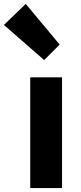

<svg xmlns="http://www.w3.org/2000/svg" viewBox="-78 -958 411 978"><path d="M76 0V-564H238V0ZM147 -652 -58 -831 53 -938 226 -731Z"/></svg>

Font: Noto Sans HK Thin ExtraBold
Style: Regular
Weight: 800
Version: Version 2.004-H2;hotconv 1.0.118;makeotfexe 2.5.65603